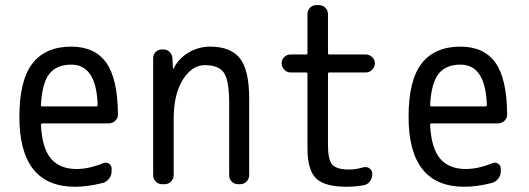

<svg xmlns="http://www.w3.org/2000/svg" viewBox="-20 -710 2040 740"><path d="M254.9 -460.9Q199.2 -460.9 170.9 -426.3Q142.6 -391.6 137.7 -305.7Q137.7 -299.8 142.6 -299.8H350.6Q355.5 -299.8 356.4 -304.7Q351.6 -460.9 254.9 -460.9ZM269.5 9.8Q54.7 9.8 54.7 -259.8Q54.7 -400.4 105 -465.3Q155.3 -530.3 254.9 -530.3Q344.7 -530.3 389.2 -468.8Q433.6 -407.2 434.6 -268.6Q434.6 -253.9 423.8 -244.1Q413.1 -234.4 398.4 -234.4H142.6Q137.7 -234.4 137.7 -227.5Q142.6 -137.7 176.8 -98.1Q210.9 -58.6 275.4 -58.6Q322.3 -58.6 377.9 -81.1Q388.7 -85.9 399.4 -79.6Q410.2 -73.2 410.2 -59.6V-49.8Q410.2 -34.2 400.4 -21.5Q390.6 -8.8 376 -4.9Q318.4 9.8 269.5 9.8Z M605.5 0Q590.8 0 580.6 -9.8Q570.3 -19.5 570.3 -35.2V-485.4Q570.3 -500 580.1 -509.8Q589.8 -519.5 605.5 -519.5H609.4Q624 -519.5 633.8 -509.8Q643.6 -500 644.5 -485.4L646.5 -446.3Q646.5 -445.3 647.5 -445.3Q649.4 -445.3 649.4 -446.3Q668 -484.4 706.5 -507.3Q745.1 -530.3 790 -530.3Q869.1 -530.3 904.8 -484.9Q940.4 -439.5 940.4 -330.1V-35.2Q940.4 -20.5 930.2 -10.3Q919.9 0 905.3 0H898.4Q883.8 0 873.5 -9.8Q863.3 -19.5 863.3 -35.2V-311.5Q863.3 -399.4 843.3 -429.2Q823.2 -459 769.5 -459Q719.7 -459 684.6 -402.8Q649.4 -346.7 649.4 -252V-35.2Q649.4 -20.5 639.2 -10.3Q628.9 0 614.3 0Z M1099.6 -430.7Q1085.9 -430.7 1075.7 -441.4Q1065.4 -452.1 1065.4 -466.3Q1065.4 -480.5 1075.7 -490.2Q1085.9 -500 1099.6 -500H1160.2Q1165 -500 1165 -504.9V-655.3Q1165 -669.9 1174.8 -680.2Q1184.6 -690.4 1200.2 -690.4H1209Q1223.6 -690.4 1233.9 -680.2Q1244.1 -669.9 1244.1 -655.3V-504.9Q1244.1 -500 1249 -500H1389.6Q1403.3 -500 1414.1 -490.2Q1424.8 -480.5 1424.8 -466.3Q1424.8 -452.1 1414.6 -441.4Q1404.3 -430.7 1389.6 -430.7H1249Q1244.1 -430.7 1244.1 -425.8V-150.4Q1244.1 -94.7 1260.7 -75.7Q1277.3 -56.6 1325.2 -56.6Q1350.6 -56.6 1381.8 -65.4Q1394.5 -68.4 1404.8 -60.5Q1415 -52.7 1415 -40Q1415 -24.4 1406.2 -11.7Q1397.5 1 1381.8 3.9Q1348.6 9.8 1315.4 9.8Q1231.4 9.8 1198.2 -22.5Q1165 -54.7 1165 -139.6V-425.8Q1165 -430.7 1160.2 -430.7Z M1754.9 -460.9Q1699.2 -460.9 1670.9 -426.3Q1642.6 -391.6 1637.7 -305.7Q1637.7 -299.8 1642.6 -299.8H1850.6Q1855.5 -299.8 1856.4 -304.7Q1851.6 -460.9 1754.9 -460.9ZM1769.5 9.8Q1554.7 9.8 1554.7 -259.8Q1554.7 -400.4 1605 -465.3Q1655.3 -530.3 1754.9 -530.3Q1844.7 -530.3 1889.2 -468.8Q1933.6 -407.2 1934.6 -268.6Q1934.6 -253.9 1923.8 -244.1Q1913.1 -234.4 1898.4 -234.4H1642.6Q1637.7 -234.4 1637.7 -227.5Q1642.6 -137.7 1676.8 -98.1Q1710.9 -58.6 1775.4 -58.6Q1822.3 -58.6 1877.9 -81.1Q1888.7 -85.9 1899.4 -79.6Q1910.2 -73.2 1910.2 -59.6V-49.8Q1910.2 -34.2 1900.4 -21.5Q1890.6 -8.8 1876 -4.9Q1818.4 9.8 1769.5 9.8Z"/></svg>

Font: Rounded-L Mgen+ 2m regular
Style: Regular
Weight: 400
Designer: [Source Han Sans]
Ryoko NISHIZUKA  (kana & ideographs); Paul D. Hunt (Latin, Greek & Cyrillic); Wenlong ZHANG  (bopomofo
Version: Version 1.059.20150602